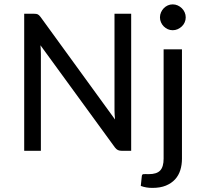

<svg xmlns="http://www.w3.org/2000/svg" viewBox="-20 -706 925 899"><path d="M93.3 0ZM139.6 -641.6Q150.9 -641.6 156.7 -638.9Q162.6 -636.2 169.9 -626.5L518.6 -146.5Q517.6 -158.2 516.8 -169.7Q516.1 -181.2 516.1 -190.9V-641.6H594.2V0H549.3Q539.1 0 532 -3.4Q524.9 -6.8 518.1 -15.6L169.4 -494.1Q170.4 -482.9 170.9 -472.7Q171.4 -462.4 171.4 -453.1V0H93.3V-641.6H139.6ZM832 -475.1V37.1Q832 65.9 824.2 90.8Q816.4 115.7 799.6 134Q782.7 152.3 756.6 163.1Q730.5 173.8 693.8 173.8Q678.2 173.8 665.3 171.6Q652.3 169.4 639.2 164.6L644 118.7Q644.5 114.3 646.2 112.1Q647.9 109.9 651.6 109.4Q655.3 108.9 661.4 109.1Q667.5 109.4 676.8 109.4Q713.9 109.4 730 92.3Q746.1 75.2 746.1 37.1V-475.1ZM849.6 -624.5Q849.6 -612.3 844.7 -601.3Q839.8 -590.3 831.3 -582.3Q822.8 -574.2 811.8 -569.3Q800.8 -564.5 788.6 -564.5Q776.4 -564.5 765.6 -569.3Q754.9 -574.2 746.8 -582.3Q738.8 -590.3 733.9 -601.3Q729 -612.3 729 -624.5Q729 -637.2 733.9 -648.2Q738.8 -659.2 746.8 -667.5Q754.9 -675.8 765.6 -680.7Q776.4 -685.5 788.6 -685.5Q800.8 -685.5 811.8 -680.7Q822.8 -675.8 831.3 -667.5Q839.8 -659.2 844.7 -648.2Q849.6 -637.2 849.6 -624.5Z"/></svg>

Font: Carlito
Style: Regular
Weight: 400
Designer: Lukasz Dziedzic
Foundry: tyPoland Lukasz Dziedzic
Version: Version 1.104